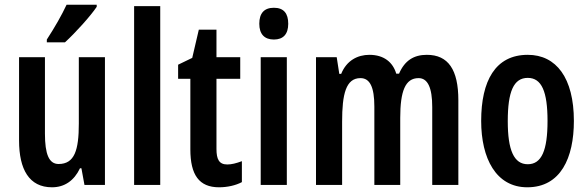

<svg xmlns="http://www.w3.org/2000/svg" viewBox="-20 -786 2497 816"><path d="M391 -757V-766H263C242 -721 214 -672 179 -618V-606H256C300 -646 365 -718 391 -757ZM426 -543H315V-261C315 -148 297 -89 229 -89C188 -89 171 -131 171 -218V-543H61V-189C61 -66 104 10 201 10C254 10 295 -18 320 -71H326L339 0H426Z M661 0V-760H550V0Z M946 -87C911 -87 900 -109 900 -153V-451H1001V-543H900V-660H825L797 -540L737 -511V-451H789V-151C789 -43 826 10 911 10C946 10 982 2 1008 -12V-101C984 -92 964 -87 946 -87Z M1144 -753C1103 -753 1082 -730 1082 -685C1082 -641 1104 -618 1144 -618C1184 -618 1205 -641 1205 -685C1205 -729 1186 -753 1144 -753ZM1199 -543H1088V0H1199Z M1794 -553C1739 -553 1700 -529 1676 -473H1664C1650 -521 1612 -553 1550 -553C1500 -553 1453 -529 1430 -472H1422L1411 -543H1323V0H1434V-269C1434 -386 1450 -454 1512 -454C1552 -454 1571 -416 1571 -333V0H1681V-285C1681 -398 1702 -454 1759 -454C1798 -454 1817 -413 1817 -331V0H1928V-360C1928 -490 1885 -553 1794 -553Z M2419 -272C2419 -455 2344 -553 2223 -553C2085 -553 2025 -442 2025 -272C2025 -113 2088 10 2221 10C2363 10 2419 -115 2419 -272ZM2138 -271C2138 -397 2163 -455 2223 -455C2282 -455 2307 -397 2307 -272C2307 -147 2282 -88 2223 -88C2164 -88 2138 -148 2138 -271Z"/></svg>

Font: Noto Sans Gujarati ExtraCondensed SemiBold
Style: Regular
Weight: 600
Width: 2
Designer: Jelle Bosma - Monotype Design Team, Universal Thirst
Foundry: Monotype Imaging Inc.
Version: Version 2.106